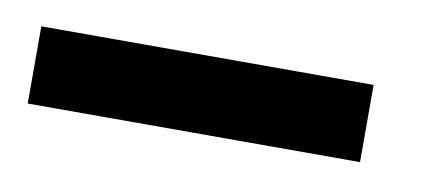

<svg xmlns="http://www.w3.org/2000/svg" viewBox="-27 -579 371 169"><g transform="rotate(10 158.5 -494.5)"><path d="M1 -460V-529H298V-460Z"/></g></svg>

Font: Genos Thin ExtraBold
Style: Regular
Weight: 800
Version: Version 1.010